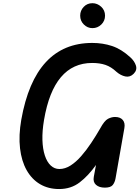

<svg xmlns="http://www.w3.org/2000/svg" viewBox="-20 -1204 895 1232"><path d="M359.5 9Q290 9 237 -22.2Q184 -53.5 151 -112Q118 -170.5 108.5 -252.5Q99 -334.5 116.5 -435.5Q204 -928.5 572.5 -928.5Q639.5 -928.5 699 -908.8Q758.5 -889 815.5 -837Q842.5 -813 852 -783.8Q861.5 -754.5 837.5 -730.5Q814 -707 784 -713.5Q754 -720 727.5 -743Q693.5 -775 656.8 -787.5Q620 -800 571.5 -800Q324.5 -800 262.5 -434.5Q250.5 -363.5 252.2 -305.8Q254 -248 267.8 -206.2Q281.5 -164.5 305.5 -142Q329.5 -119.5 361 -119.5Q397.5 -119.5 432.8 -142Q468 -164.5 501.2 -202.5Q534.5 -240.5 565.2 -286.8Q596 -333 623 -380Q650 -430 673.2 -441.8Q696.5 -453.5 718 -453.5Q751.5 -453.5 767.8 -434.2Q784 -415 778 -381.5L721.5 -60Q717 -34 703.5 -17Q690 0 653 0Q616 0 595.8 -18.2Q575.5 -36.5 582 -70L596 -145.5Q546.5 -76 491 -33.5Q435.5 9 359.5 9ZM573 -1023.5Q541.5 -1023.5 518 -1046.8Q494.5 -1070 494.5 -1103.5Q494.5 -1136 517 -1159.8Q539.5 -1183.5 573 -1183.5Q604.5 -1183.5 629.2 -1160.8Q654 -1138 654 -1103.5Q654 -1070 630.2 -1046.8Q606.5 -1023.5 573 -1023.5Z"/></svg>

Font: Edu VIC WA NT Hand Pre
Style: Regular
Weight: 400
Designer: Tina and Corey Anderson, Eben Sorkin, Mirko Velimirovic
Foundry: Google for Education
Version: Version 1.000